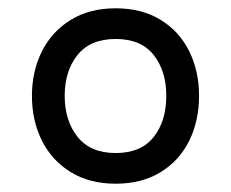

<svg xmlns="http://www.w3.org/2000/svg" viewBox="-20 -718 557 463"><path d="M57 -487Q57 -546 81 -594Q105 -642 150.5 -670Q196 -698 259 -698Q322 -698 367.5 -670Q413 -642 436.5 -594Q460 -546 460 -487Q460 -427 436.5 -379Q413 -331 367.5 -303Q322 -275 259 -275Q196 -275 150.5 -303Q105 -331 81 -379Q57 -427 57 -487ZM381 -487Q381 -547 350.5 -585.5Q320 -624 259 -624Q198 -624 167 -585.5Q136 -547 136 -487Q136 -427 167 -388Q198 -349 259 -349Q320 -349 350.5 -387.5Q381 -426 381 -487Z"/></svg>

Font: Biryani
Style: Regular
Weight: 400
Designer: Dan Reynolds and Mathieu Réguer
Foundry: Dan Reynolds and Mathieu Réguer
Version: Version 1.004; ttfautohint (v1.1) -l 5 -r 5 -G 72 -x 0 -D la